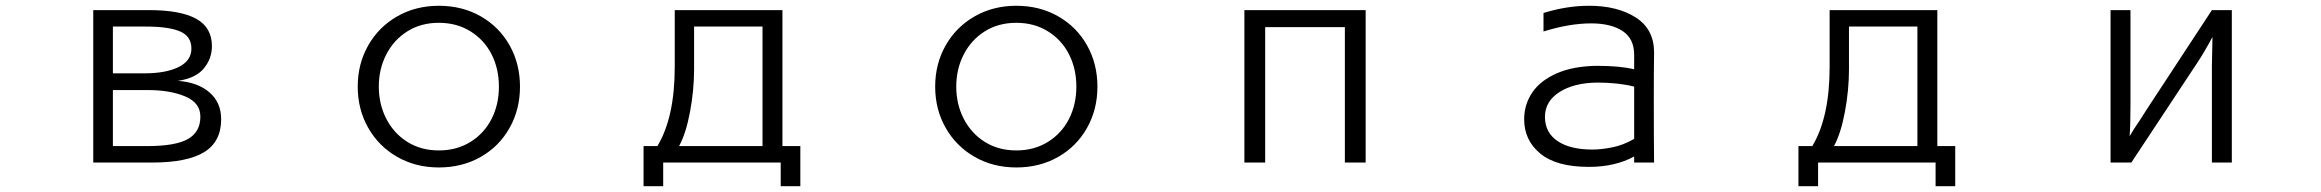

<svg xmlns="http://www.w3.org/2000/svg" viewBox="-20 -533 8040 665"><path d="M303 -498H496Q605 -498 659.5 -468Q714 -438 714 -373Q714 -330 686 -296Q658 -262 596 -253Q665 -248 705.5 -213Q746 -178 746 -120Q746 -42 687 -6Q628 30 506 30H303ZM643 -365Q643 -407 604 -424Q565 -441 485 -441H371V-279H480Q555 -279 599 -301Q643 -323 643 -365ZM674 -129Q674 -177 621.5 -199Q569 -221 494 -221H371V-27H489Q588 -27 631 -51.5Q674 -76 674 -129Z M1500 47Q1420 47 1356 10.5Q1292 -26 1255.5 -90Q1219 -154 1219 -233Q1219 -312 1255.5 -376Q1292 -440 1356 -476.5Q1420 -513 1500 -513Q1581 -513 1645 -476.5Q1709 -440 1745 -376Q1781 -312 1781 -233Q1781 -154 1745 -90Q1709 -26 1645 10.5Q1581 47 1500 47ZM1708 -233Q1708 -295 1682.5 -345Q1657 -395 1609.5 -424.5Q1562 -454 1500 -454Q1438 -454 1391 -424.5Q1344 -395 1318 -344.5Q1292 -294 1292 -233Q1292 -172 1318 -121.5Q1344 -71 1391 -41.5Q1438 -12 1500 -12Q1562 -12 1609.5 -41.5Q1657 -71 1682.5 -121Q1708 -171 1708 -233Z M2684 30H2277V112H2209V-27H2257Q2317 -127 2317 -301V-498H2690V-27H2752V112H2684ZM2384 -441V-293Q2384 -221 2370 -146Q2356 -71 2332 -27H2621V-441Z M3500 47Q3420 47 3356 10.5Q3292 -26 3255.5 -90Q3219 -154 3219 -233Q3219 -312 3255.5 -376Q3292 -440 3356 -476.5Q3420 -513 3500 -513Q3581 -513 3645 -476.5Q3709 -440 3745 -376Q3781 -312 3781 -233Q3781 -154 3745 -90Q3709 -26 3645 10.5Q3581 47 3500 47ZM3708 -233Q3708 -295 3682.5 -345Q3657 -395 3609.5 -424.5Q3562 -454 3500 -454Q3438 -454 3391 -424.5Q3344 -395 3318 -344.5Q3292 -294 3292 -233Q3292 -172 3318 -121.5Q3344 -71 3391 -41.5Q3438 -12 3500 -12Q3562 -12 3609.5 -41.5Q3657 -71 3682.5 -121Q3708 -171 3708 -233Z M4638 -439H4362V30H4290V-498H4710V30H4638Z M5483 45Q5371 45 5315 -1Q5259 -47 5259 -120Q5259 -171 5287 -212.5Q5315 -254 5372 -279Q5429 -304 5511 -305Q5591 -305 5640 -293V-343Q5640 -399 5600 -425.5Q5560 -452 5491 -452Q5416 -452 5326 -424V-488Q5406 -513 5484 -513Q5582 -513 5645.5 -472.5Q5709 -432 5709 -351V-350Q5708 -294 5708 -189Q5708 -47 5709 30H5640V9Q5574 45 5483 45ZM5512 -247Q5431 -246 5381 -214Q5331 -182 5331 -128Q5331 -74 5374.5 -44.5Q5418 -15 5496 -15Q5525 -15 5563.5 -22.5Q5602 -30 5640 -52V-233Q5585 -247 5512 -247Z M6684 30H6277V112H6209V-27H6257Q6317 -127 6317 -301V-498H6690V-27H6752V112H6684ZM6384 -441V-293Q6384 -221 6370 -146Q6356 -71 6332 -27H6621V-441Z M7641 -304 7643 -405Q7614 -351 7590 -315L7362 30H7290V-498H7359V-170Q7359 -100 7356 -61Q7367 -81 7395 -122Q7413 -151 7414 -152L7641 -498H7710V30H7641Z"/></svg>

Font: LINE Seed JP_TTF Regular
Style: Regular
Weight: 400
Designer: LINE & Fontrix & Fontworks
Version: Version 1.002